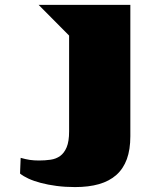

<svg xmlns="http://www.w3.org/2000/svg" viewBox="-20 -720 630 776"><path d="M63.5 -82Q84 -76.2 100.8 -73.7Q117.7 -71.3 137.7 -71.3Q162.1 -71.3 184.3 -74.5Q206.5 -77.6 223.1 -89.6Q239.7 -101.6 249.5 -125Q259.3 -148.4 259.3 -189V-576.2L136.2 -700.2H506.8V-169.4Q506.8 -115.7 492.7 -76.9Q478.5 -38.1 450.2 -12.9Q421.9 12.2 380.1 24.2Q338.4 36.1 283.2 36.1Q243.7 36.1 208.7 31.5Q173.8 26.9 145 19.3Q116.2 11.7 94.7 1.7Q73.2 -8.3 61 -18.6Z"/></svg>

Font: Goblin One
Style: Regular
Weight: 400
Designer: Riccardo De Franceschi
Foundry: Sorkin Type Co.
Version: Version 1.001